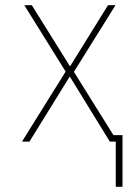

<svg xmlns="http://www.w3.org/2000/svg" viewBox="-20 -548 540 743"><path d="M454 175V-25H419L266 -270L427 -528H398L251 -291L103 -528H74L234 -271L65 0H94L250 -252L405 0H428V175Z"/></svg>

Font: Noto Sans Mono UI Condensed Thin
Style: Regular
Weight: 250
Width: 3
Designer: Monotype Design team
Foundry: Monotype Imaging Inc.
Version: 1.000